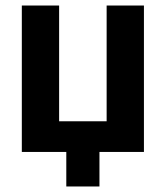

<svg xmlns="http://www.w3.org/2000/svg" viewBox="-20 -550 600 695"><path d="M220 0H59V-530H194V-111H366V-530H501V0H340V125H220Z"/></svg>

Font: Golos UI VF
Style: Regular
Weight: 400
Designer: A.Korolkova, Vitaly Kuzmin
Foundry: ParaType Ltd
Version: Version 2.000